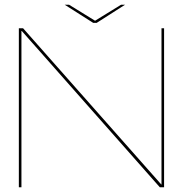

<svg xmlns="http://www.w3.org/2000/svg" viewBox="-20 -795 824 815"><path d="M60 0H71V-663.5H72.5L658.5 0H676.5V-675H665.5V-12H664.5L78 -675H60ZM375.5 -698H390.5L511 -775H494L383.5 -707L273 -775H254.5Z"/></svg>

Font: Anybody Expanded Thin
Style: Regular
Weight: 250
Width: 7
Version: Version 1.113;gftools[0.9.25]